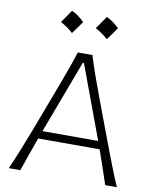

<svg xmlns="http://www.w3.org/2000/svg" viewBox="-102 -1041 898 1117"><g transform="rotate(10 347.5 -482.5)"><path d="M28.3 0Q54.2 -59.1 80.3 -124.3Q106.4 -189.5 128.9 -248.5L223.6 -499.5Q249.5 -567.4 269.3 -622.3Q289.1 -677.2 306.6 -732.4H393.1Q410.2 -676.3 429.4 -621.8Q448.7 -567.4 474.1 -499L568.4 -247.6Q591.3 -187 616.2 -122.8Q641.1 -58.6 666.5 0H597.7Q581.5 -48.3 564.2 -99.6Q546.9 -150.9 529.3 -199.7H166.5Q148.4 -149.9 130.6 -99.1Q112.8 -48.3 96.2 0ZM512.7 -246.1 352.5 -678.2H345.7L183.6 -246.1ZM437.1 -965.1Q453.2 -958.7 471.7 -946.1Q490.2 -933.4 512.3 -912Q499.4 -893.7 486.2 -875.2Q473 -856.6 459.1 -837.8Q442.4 -853.4 423.4 -866.6Q404.3 -879.7 385 -889.9Q398.4 -908.7 411 -927Q423.6 -945.3 437.1 -965.1ZM231.5 -965.1Q247.6 -958.7 266.1 -946.1Q284.7 -933.4 306.7 -912Q293.8 -893.7 280.6 -875.2Q267.5 -856.6 253.5 -837.8Q236.9 -853.4 217.8 -866.6Q198.7 -879.7 179.4 -889.9Q192.8 -908.7 205.4 -927Q218.1 -945.3 231.5 -965.1Z"/></g></svg>

Font: Pinar DS1 Light
Style: Regular
Weight: 300
Designer: Amin Abedi
Version: Version 3.000